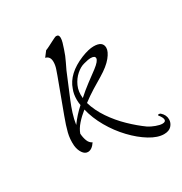

<svg xmlns="http://www.w3.org/2000/svg" viewBox="-121 -476 628 662"><g transform="rotate(-30 193.0 -144.5)"><path d="M346 95Q321 95 290.5 76.5Q260 58 231 27.5Q202 -3 180.5 -40.5Q159 -78 150 -116Q131 -101 116.5 -84.5Q102 -68 96 -51Q97 -35 102 -22Q107 -9 118 -4Q104 17 88 17Q76 17 67.5 4.5Q59 -8 57 -26Q55 -52 61 -76Q67 -100 79 -132L128 -264Q131 -272 135.5 -285.5Q140 -299 140 -312Q140 -334 122 -338L138 -359Q146 -362 154.5 -366.5Q163 -371 171 -375Q173 -376 181 -380Q189 -384 191 -384H193Q203 -384 203 -371Q203 -364 200 -353Q197 -342 193 -331Q186 -309 176 -289Q166 -269 164 -264L124 -168Q116 -149 109 -127Q102 -105 99 -84Q120 -113 146 -136Q145 -142 144.5 -147.5Q144 -153 144 -158Q144 -181 151 -198Q168 -249 236 -277Q266 -289 286 -289Q322 -289 322 -263Q322 -248 305.5 -227.5Q289 -207 254 -186Q235 -175 212.5 -161Q190 -147 169 -131Q179 -97 201 -64.5Q223 -32 251.5 -4.5Q280 23 308 43Q319 50 334 55.5Q349 61 359 61Q372 61 372 52Q372 44 361 30Q360 29 360 28Q360 26 364.5 26Q369 26 371 28Q386 41 386 59Q386 73 376 84Q366 95 346 95ZM165 -153Q186 -172 208 -188.5Q230 -205 249 -219Q274 -238 274 -249Q274 -259 257 -259Q247 -259 229 -254Q213 -250 197 -236Q181 -222 171.5 -201Q162 -180 165 -153Z"/></g></svg>

Font: Grey Qo
Style: Regular
Weight: 400
Designer: Robert E. Leuschke
Foundry: Robert E. Leuschke
Version: Version 2.010